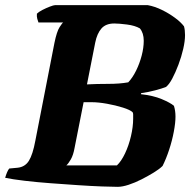

<svg xmlns="http://www.w3.org/2000/svg" viewBox="-31 -724 743 744"><path d="M425 0Q405 0 364 -1.5Q323 -3 271 -6.5Q219 -10 165 -14Q111 -18 64.5 -23.5Q18 -29 -11 -35Q-8 -46 -3.5 -56.5Q1 -67 5 -71L37 -74Q66 -77 81 -101Q96 -125 106 -179L180 -558Q189 -602 200 -619Q211 -636 214 -637H118Q116 -642 113.5 -651Q111 -660 112 -671Q119 -678 133.5 -685.5Q148 -693 162.5 -698.5Q177 -704 182 -704H542Q569 -699 596.5 -685.5Q624 -672 647 -655Q670 -638 682 -622Q684 -615 685 -606.5Q686 -598 686 -588Q686 -565 679 -534.5Q672 -504 660.5 -473.5Q649 -443 636.5 -419.5Q624 -396 612 -387Q597 -381 570.5 -374Q544 -367 516 -363L515 -359Q562 -354 595.5 -340Q629 -326 643 -314Q649 -295 649 -272Q649 -248 642.5 -213.5Q636 -179 624.5 -144Q613 -109 599 -81Q587 -69 565 -55.5Q543 -42 517.5 -29Q492 -16 467.5 -8Q443 0 425 0ZM306 -397Q344 -399 388.5 -399Q433 -399 466 -405Q483 -423 496.5 -450.5Q510 -478 518 -508.5Q526 -539 526 -566Q526 -596 511 -614Q492 -625 461 -629Q430 -633 412 -633Q379 -633 362 -613.5Q345 -594 338 -559ZM226 -83H422Q439 -99 453.5 -129.5Q468 -160 476.5 -196.5Q485 -233 485 -264Q485 -276 485 -280.5Q485 -285 483 -289Q474 -298 445.5 -307Q417 -316 383.5 -322Q350 -328 324 -328H293L258 -151Q253 -123 243.5 -106.5Q234 -90 226 -83Z"/></svg>

Font: Texturina Black
Style: Italic
Weight: 900
Italic angle: -11°
Designer: Guillermo Torres Carreño
Foundry: Omnibus-Type
Version: Version 1.002; ttfautohint (v1.8.3)